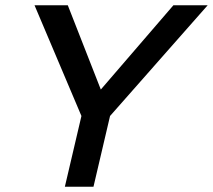

<svg xmlns="http://www.w3.org/2000/svg" viewBox="-20 -710 810 730"><path d="M226.6 0 289.6 -269 111.3 -689.9H237.8L363.3 -369.6L639.2 -689.9H769.5L398.4 -269L335.4 0Z"/></svg>

Font: HK Grotesk SemiBold Italic
Style: Regular
Weight: 600
Italic angle: -13°
Designer: Alfredo Marco Pradil and Stefan Peev
Foundry: Hanken Design Co.
Version: Version 1.000;PS 001.000;hotconv 1.0.88;makeotf.lib2.5.64775